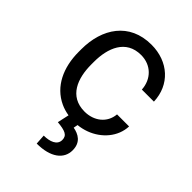

<svg xmlns="http://www.w3.org/2000/svg" viewBox="-219 -640 962 962"><g transform="rotate(45 261.5 -159.5)"><path d="M276.9 -63.5C168 -63.5 133.8 -157.2 133.8 -254.9V-273.4C133.8 -370.1 168.9 -464.8 276.9 -464.8C348.1 -464.8 397.9 -414.6 401.9 -344.7H487.3C483.4 -459.5 397.5 -538.1 277.3 -538.1C121.1 -538.1 44.4 -419.9 44.4 -273.4V-254.9C44.4 -144 87.4 -52.2 175.3 -11.2C192.9 -2.9 212.4 2.9 233.4 6.3L219.7 68.4C274.4 73.7 298.8 82.5 298.8 115.7C298.8 152.3 259.8 166 217.3 166L220.7 219.2C318.4 219.2 372.1 177.7 372.1 115.7C372.1 58.6 333.5 38.6 295.4 31.7L299.8 8.8C319.8 6.8 338.9 2.4 357.4 -4.4C430.2 -31.2 484.4 -93.8 487.3 -168.9H401.9C396.5 -104 342.8 -63.5 276.9 -63.5Z"/></g></svg>

Font: Bert Sans
Style: Regular
Weight: 400
Designer: Christian Robertson (Google), Cristiano Sobral
Foundry: Google, Cristiano Sobral
Version: Version 3.101